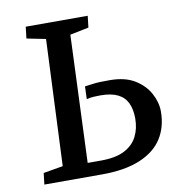

<svg xmlns="http://www.w3.org/2000/svg" viewBox="-79 -774 798 848"><g transform="rotate(-10 320.0 -350.5)"><path d="M171 -632 86 -649 92 -701H370L364 -649L280 -632L257 -61H316Q383 -61 422.5 -81.5Q462 -102 480 -137.5Q498 -173 498 -218Q498 -259 484.5 -287.5Q471 -316 441.5 -330.5Q412 -345 364 -345Q347 -345 332.5 -344Q318 -343 302 -339L304 -396Q328 -399 343 -401Q358 -403 374 -403.5Q390 -404 416 -404Q484 -404 527.5 -377.5Q571 -351 593 -310.5Q615 -270 615 -229Q615 -160 582.5 -108.5Q550 -57 482 -28.5Q414 0 311 0H52L58 -51L146 -66Z"/></g></svg>

Font: Literata Medium
Style: Italic
Weight: 500
Italic angle: -2°
Designer: Latin by Veronika Burian and Jose Scaglione. Greek by Irene Vlachou. Cyrillic by Vera Evstafieva
Foundry: TypeTogether
Version: Version 3.103;gftools[0.9.29]